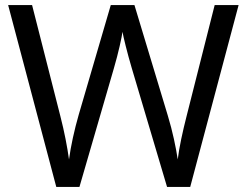

<svg xmlns="http://www.w3.org/2000/svg" viewBox="-20 -734 970 754"><path d="M917 -714H823L713 -279C697 -216 684 -157 678 -108C671 -154 658 -218 639 -280L508 -714H415L289 -283C272 -224 258 -160 251 -108C244 -158 233 -216 217 -278L106 -714H12L201 0H292L427 -465C445 -526 459 -591 461 -609C464 -591 480 -525 497 -468L636 0H727Z"/></svg>

Font: Noto Sans Newa
Style: Regular
Weight: 400
Designer: Monotype Design Team
Foundry: Monotype Imaging Inc.
Version: Version 2.007